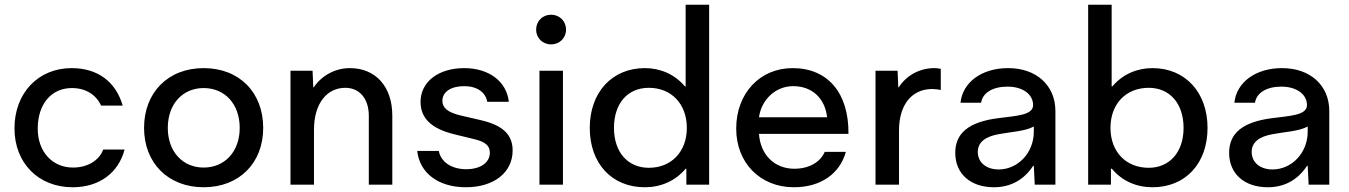

<svg xmlns="http://www.w3.org/2000/svg" viewBox="-20 -778 5686 809"><path d="M286 11C398 11 479 -49 505 -148H415C398 -102 349 -72 288 -72C200 -72 139 -139 139 -236C139 -339 196 -407 283 -407C341 -407 385 -379 406 -333H497C468 -434 391 -491 282 -491C141 -491 41 -386 41 -237C41 -91 142 11 286 11Z M838 11C988 11 1089 -91 1089 -239C1089 -389 988 -491 838 -491C689 -491 587 -389 587 -239C587 -91 689 11 838 11ZM838 -72C749 -72 687 -140 687 -239C687 -339 749 -407 838 -407C928 -407 990 -339 990 -239C990 -140 928 -72 838 -72Z M1454 -491C1394 -491 1336 -461 1302 -410H1300L1297 -480H1204V0H1303V-232C1303 -340 1356 -408 1435 -408C1495 -408 1534 -362 1534 -290V0H1633V-291C1633 -413 1563 -491 1454 -491Z M1943 11C2061 11 2140 -51 2140 -144C2140 -209 2101 -249 2009 -271L1923 -291C1866 -304 1844 -324 1844 -353C1844 -391 1880 -415 1936 -415C1989 -415 2026 -390 2033 -349H2124C2115 -434 2041 -491 1936 -491C1827 -491 1752 -433 1752 -349C1752 -281 1796 -236 1895 -212L1981 -191C2025 -180 2044 -164 2044 -135C2044 -93 2005 -65 1944 -65C1883 -65 1837 -96 1829 -142H1738C1748 -49 1827 11 1943 11Z M2302 -591C2338 -591 2365 -618 2365 -653C2365 -689 2338 -716 2302 -716C2266 -716 2239 -689 2239 -653C2239 -618 2266 -591 2302 -591ZM2352 0V-480H2253V0Z M2869 -414H2866C2822 -466 2761 -491 2697 -491C2559 -491 2465 -389 2465 -239C2465 -89 2558 11 2697 11C2764 11 2825 -15 2869 -67H2872V0H2968V-758H2869ZM2714 -71C2624 -71 2567 -138 2567 -239C2567 -342 2624 -408 2714 -408C2809 -408 2874 -340 2874 -239C2874 -139 2809 -71 2714 -71Z M3320 -491C3181 -491 3082 -384 3082 -236C3082 -92 3183 11 3325 11C3436 11 3518 -44 3544 -138H3455C3436 -94 3388 -67 3327 -67C3243 -67 3184 -126 3178 -214H3555C3557 -387 3467 -491 3320 -491ZM3322 -415C3402 -415 3456 -364 3465 -284H3178C3188 -357 3247 -415 3322 -415Z M3917 -491C3857 -491 3800 -462 3767 -410H3765L3762 -480H3669V0H3768V-228C3768 -337 3822 -403 3908 -403C3918 -403 3933 -401 3944 -399V-488C3933 -490 3925 -491 3917 -491Z M4228 -491C4116 -491 4036 -431 4027 -345H4114C4120 -387 4163 -413 4225 -413C4289 -413 4333 -381 4333 -335C4333 -292 4261 -290 4185 -280C4062 -264 4005 -217 4005 -134C4005 -45 4070 11 4168 11C4239 11 4295 -21 4333 -79H4336L4340 0H4427V-310C4427 -419 4346 -491 4228 -491ZM4188 -64C4136 -64 4100 -93 4100 -138C4100 -178 4131 -203 4190 -213C4237 -222 4301 -225 4336 -245V-223C4336 -133 4268 -64 4188 -64Z M4836 -491C4772 -491 4711 -466 4667 -414H4664V-758H4565V0H4661V-67H4665C4708 -15 4769 11 4836 11C4975 11 5068 -89 5068 -239C5068 -389 4974 -491 4836 -491ZM4820 -71C4724 -71 4659 -139 4659 -239C4659 -340 4724 -408 4820 -408C4909 -408 4967 -342 4967 -239C4967 -138 4909 -71 4820 -71Z M5382 -491C5270 -491 5190 -431 5181 -345H5268C5274 -387 5317 -413 5379 -413C5443 -413 5487 -381 5487 -335C5487 -292 5415 -290 5339 -280C5216 -264 5159 -217 5159 -134C5159 -45 5224 11 5322 11C5393 11 5449 -21 5487 -79H5490L5494 0H5581V-310C5581 -419 5500 -491 5382 -491ZM5342 -64C5290 -64 5254 -93 5254 -138C5254 -178 5285 -203 5344 -213C5391 -222 5455 -225 5490 -245V-223C5490 -133 5422 -64 5342 -64Z"/></svg>

Font: UULA Sans Medium
Style: Regular
Weight: 500
Designer: Mohamed Gaber, Laura Garcia Mut
Foundry: Kief Type Foundry
Version: Version 3.006;hotconv 1.0.109;makeotfexe 2.5.65596